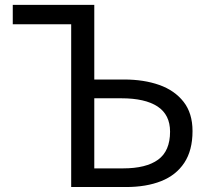

<svg xmlns="http://www.w3.org/2000/svg" viewBox="-20 -753 845 773"><path d="M266.6 0V-655.2H31.4V-733.4H359.6V-432.9H479.9Q559.3 -432.9 621.2 -411Q683.1 -389.1 719.1 -343.1Q755.1 -297.1 755.1 -225.3Q755.1 -147.7 722 -97.6Q688.9 -47.6 628.8 -23.8Q568.8 0 487.1 0ZM359.6 -75.1H475.3Q568.4 -75.1 616.6 -110.2Q664.7 -145.3 664.7 -222.9Q664.7 -291 614.4 -324.2Q564.1 -357.3 468.5 -357.3H359.6Z"/></svg>

Font: Noto Sans TC
Style: Regular
Weight: 100
Designer: Ryoko NISHIZUKA 西塚涼子 (kana, bopomofo & ideographs); Paul D. Hunt (Latin, Greek & Cyrillic); Sandoll Communications 산돌커뮤니
Foundry: Adobe
Version: Version 2.004;hotconv 1.0.118;makeotfexe 2.5.65603